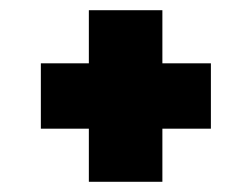

<svg xmlns="http://www.w3.org/2000/svg" viewBox="-20 -543 473 376"><path d="M393 -419V-291H298V-187H154V-291H60V-419H154V-523H298V-419Z"/></svg>

Font: Raleway-v4020 ExtraBold
Style: Italic
Weight: 800
Italic angle: -12°
Designer: Matt McInerney, Pablo Impallari, Rodrigo Fuenzalida
Foundry: Matt McInerney, Pablo Impallari, Rodrigo Fuenzalida
Version: Version 4.020;PS 004.020;hotconv 1.0.88;makeotf.lib2.5.64775